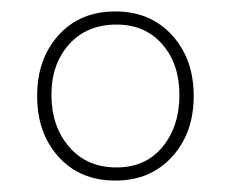

<svg xmlns="http://www.w3.org/2000/svg" viewBox="-20 -744 404 336"><path d="M182 -428Q120 -428 82.5 -469.5Q45 -511 45 -576Q45 -641 82.5 -682.5Q120 -724 182 -724Q243 -724 281 -682.5Q319 -641 319 -576Q319 -511 281 -469.5Q243 -428 182 -428ZM184 -451Q235 -451 264.5 -487Q294 -523 294 -578Q294 -632 264 -666.5Q234 -701 184 -701Q132 -701 101 -666.5Q70 -632 70 -578Q70 -523 101 -487Q132 -451 184 -451Z"/></svg>

Font: Noto Serif Lao SemiCondensed Thin
Style: Regular
Weight: 100
Width: 4
Designer: Monotype Design Team
Foundry: Monotype Imaging Inc.
Version: Version 2.003; ttfautohint (v1.8.4.7-5d5b)